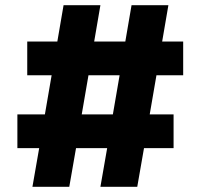

<svg xmlns="http://www.w3.org/2000/svg" viewBox="-20 -720 772 740"><path d="M105 0 131 -149H47V-279H153L179 -430H85V-560H201L225 -700H367L343 -560H463L487 -700H629L605 -560H686V-430H583L557 -279H649V-149H535L509 0H367L393 -149H273L247 0ZM295 -279H415L441 -430H321Z"/></svg>

Font: Readex Pro
Style: Bold
Weight: 700
Designer: Bonnie Shaver-Troup, Thomas Jockin
Foundry: Lexend
Version: Version 1.203; ttfautohint (v1.8.3)